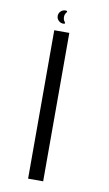

<svg xmlns="http://www.w3.org/2000/svg" viewBox="-88 -815 486 860"><g transform="rotate(10 155.5 -385.5)"><path d="M104 0H172.5V-675H104ZM138.5 -711Q150.5 -711 143.5 -720Q136.5 -729 136.5 -741Q136.5 -753.5 143.8 -762.2Q151 -771 138.5 -771Q126 -771 117 -762.2Q108 -753.5 108 -741Q108 -728.5 117 -719.8Q126 -711 138.5 -711Z"/></g></svg>

Font: Anybody Expanded Light
Style: Regular
Weight: 300
Width: 7
Version: Version 1.113;gftools[0.9.25]